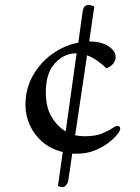

<svg xmlns="http://www.w3.org/2000/svg" viewBox="-20 -747 576 792"><path d="M369 -720Q369 -720 363 -679.5Q357 -639 348 -576Q397 -576 427 -556.5Q457 -537 457 -512Q457 -499 448.5 -486.5Q440 -474 419 -465Q379 -504 339 -519L290 -189Q300 -187 309.5 -186Q319 -185 329 -185Q373 -185 400 -196Q427 -207 442.5 -217.5Q458 -228 464 -228Q476 -228 476 -215Q476 -208 463 -191.5Q450 -175 426 -157Q402 -139 369.5 -126Q337 -113 298 -113H278Q271 -65 266.5 -34.5Q262 -4 261 1Q260 9 250 19.5Q240 30 219 20L239 -120Q189 -132 154.5 -162Q120 -192 102.5 -232Q85 -272 85 -314Q85 -380 115 -434Q145 -488 195 -524Q245 -560 303 -571L321 -700Q327 -740 369 -720ZM169 -367Q169 -304 193 -264.5Q217 -225 251 -205L296 -527H293Q244 -527 206.5 -486Q169 -445 169 -367Z"/></svg>

Font: Sedan
Style: Regular
Weight: 400
Designer: Sebastian Salazar
Foundry: Sebastian Salazar
Version: Version 1.100; ttfautohint (v1.8.4.7-5d5b)